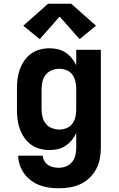

<svg xmlns="http://www.w3.org/2000/svg" viewBox="-20 -797 640 1030"><path d="M296 213Q270 213 244 209.5Q218 206 193.5 197Q169 188 147.5 172Q126 156 110.5 135Q95 114 86.5 89Q78 64 77 38H209Q210 53 218 66.5Q226 80 238.5 88.5Q251 97 266 100Q281 103 296 103Q316 103 335.5 95Q355 87 367.5 71Q380 55 384.5 35Q389 15 389 -5V-83Q379 -62 364.5 -44.5Q350 -27 331 -14.5Q312 -2 290 3Q268 8 245 8Q219 8 193 1Q167 -6 146 -21.5Q125 -37 110 -59Q95 -81 86 -106Q77 -131 74 -157.5Q71 -184 71 -210V-320Q71 -346 74 -372.5Q77 -399 86 -424Q95 -449 110 -471Q125 -493 146 -508.5Q167 -524 193 -531Q219 -538 245 -538Q268 -538 290 -533Q312 -528 331 -515.5Q350 -503 364.5 -485.5Q379 -468 389 -447V-530H521V-5Q521 25 515.5 54.5Q510 84 496 110Q482 136 460.5 157Q439 178 412 190.5Q385 203 355.5 208Q326 213 296 213ZM299 -102Q319 -102 338 -110Q357 -118 368.5 -134Q380 -150 384.5 -170Q389 -190 389 -210V-320Q389 -340 384.5 -360Q380 -380 368.5 -396Q357 -412 338 -420Q319 -428 299 -428Q279 -428 259 -420.5Q239 -413 226 -397Q213 -381 208 -360.5Q203 -340 203 -320V-210Q203 -190 208 -169.5Q213 -149 226 -133Q239 -117 259 -109.5Q279 -102 299 -102ZM193 -587 105 -659 238 -777H362L495 -659L407 -587L300 -708Z"/></svg>

Font: Iosevka Curly XBdEx
Style: Regular
Weight: 800
Width: 7
Monospace: yes
Designer: Belleve Invis
Foundry: Belleve Invis
Version: Version 11.1.0; ttfautohint (v1.8.3)